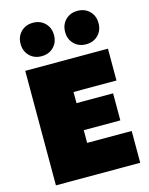

<svg xmlns="http://www.w3.org/2000/svg" viewBox="-142 -1078 905 1166"><g transform="rotate(-15 310.5 -495.0)"><path d="M311 -200H591V0H61V-720H581V-520H311V-450H541V-280H311ZM181 -780Q135 -780 105.5 -809.5Q76 -839 76 -885Q76 -931 105.5 -960.5Q135 -990 181 -990Q227 -990 256.5 -960.5Q286 -931 286 -885Q286 -839 256.5 -809.5Q227 -780 181 -780ZM461 -780Q415 -780 385.5 -809.5Q356 -839 356 -885Q356 -931 385.5 -960.5Q415 -990 461 -990Q507 -990 536.5 -960.5Q566 -931 566 -885Q566 -839 536.5 -809.5Q507 -780 461 -780Z"/></g></svg>

Font: Metropolitano Black
Style: Regular
Weight: 900
Designer: Fonts by Alex Slobzheninov & Chris M. Simpson / Changes by Cristiano Sobral
Foundry: Fonts by Alex Slobzheninov & Chris M. Simpson / Changes by Cristiano Sobral
Version: Version 1.00;August 30, 2020;FontCreator 13.0.0.2681 64-bit